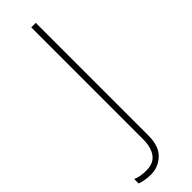

<svg xmlns="http://www.w3.org/2000/svg" viewBox="-312 -535 781 781"><g transform="rotate(-45 78.5 -144.0)"><path d="M11 240Q-8 240 -23 237Q-38 234 -50 230V204Q-35 211 -19.5 213Q-4 215 11 215Q51 215 70.5 188.5Q90 162 90 116V-528H116V120Q116 181 85 210.5Q54 240 11 240Z"/></g></svg>

Font: Noto Sans Myanmar UI Thin
Style: Regular
Weight: 100
Designer: Monotype Design Team
Foundry: Monotype Imaging Inc.
Version: Version 2.103; ttfautohint (v1.8.4.7-5d5b)